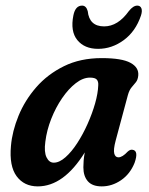

<svg xmlns="http://www.w3.org/2000/svg" viewBox="-20 -655 531 684"><path d="M392 -154Q383.5 -122 387 -108.2Q390.5 -94.5 402 -94.5Q416 -94.5 435 -115Q444 -123 451.5 -121.5Q475 -119 459.5 -75Q443.5 -35 411.2 -13Q379 9 342.5 9Q309 9 293 -9.2Q277 -27.5 277 -59Q277 -70.5 278 -83.2Q279 -96 282 -112Q207 9 114.5 9Q66 9 39.2 -27.2Q12.5 -63.5 19 -135Q23.5 -187.5 46 -242.5Q68.5 -297.5 109 -344Q149.5 -390.5 207.8 -419.2Q266 -448 342.5 -448Q414 -448 444.8 -431.2Q475.5 -414.5 472.5 -385.5Q471 -370.5 464 -362Q457 -353.5 448.8 -343.8Q440.5 -334 435.5 -316ZM141.5 -150Q136.5 -113.5 145.8 -94.5Q155 -75.5 171.5 -75.5Q191.5 -75.5 213.2 -94.8Q235 -114 255.2 -145.2Q275.5 -176.5 292 -213.5Q308.5 -250.5 318.8 -286.5Q329 -322.5 330 -351Q331 -364.5 324.8 -371.5Q318.5 -378.5 300.5 -378.5Q275.5 -378.5 249.8 -358.5Q224 -338.5 201.2 -305.2Q178.5 -272 162.5 -231.5Q146.5 -191 141.5 -150ZM351 -561Q400 -561 439 -615.5Q454.5 -635 469 -635Q480 -635 483.8 -625.2Q487.5 -615.5 482 -599Q463 -543 420.8 -512Q378.5 -481 329.5 -481Q281 -481 255.5 -512.2Q230 -543.5 241.5 -600.5Q248.5 -635 272.5 -635Q287 -635 292.5 -615.5Q298 -561 351 -561Z"/></svg>

Font: Fraunces 144pt S100 SemiBold
Style: Italic
Weight: 600
Italic angle: -16°
Version: Version 1.000; ttfautohint (v1.8.3)